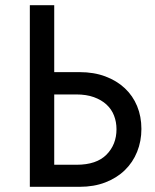

<svg xmlns="http://www.w3.org/2000/svg" viewBox="-20 -720 599 740"><path d="M95 -700H189V-442H287Q342 -442 386 -425.5Q430 -409 461 -380Q492 -351 508.5 -311Q525 -271 525 -223Q525 -176 508.5 -135Q492 -94 461 -64Q430 -34 386 -17Q342 0 287 0H95ZM275 -85Q352 -85 390.5 -124Q429 -163 429 -222Q429 -250 419.5 -274.5Q410 -299 390.5 -317Q371 -335 342 -345.5Q313 -356 274 -356H189V-85Z"/></svg>

Font: Tilda Sans Medium
Style: Regular
Weight: 500
Designer: ParaType Ltd
Foundry: ParaType Ltd
Version: Version 1.009